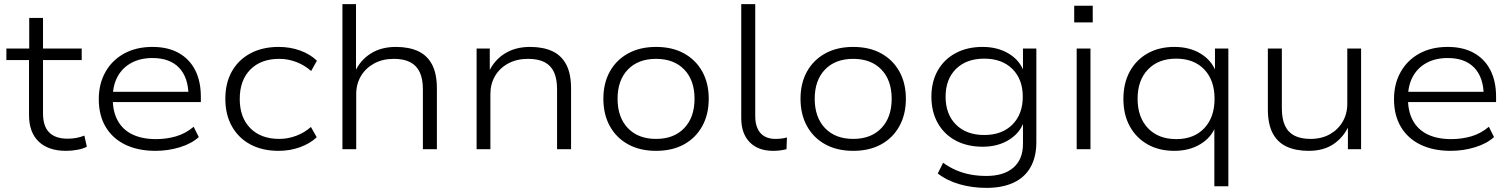

<svg xmlns="http://www.w3.org/2000/svg" viewBox="-20 -725 7347 933"><path d="M301 8Q215 8 168 -37Q121 -82 121 -166V-433H11V-489H122V-638H189V-489H377V-433H189V-174Q189 -112 219 -81.5Q249 -51 309 -51Q332 -51 352 -55Q372 -59 390 -66L402 -12Q386 -3 358 2.5Q330 8 301 8Z M735 8Q652 8 590 -21.5Q528 -51 494 -107.5Q460 -164 460 -243Q460 -318 492.5 -375.5Q525 -433 583.5 -465Q642 -497 721 -497Q796 -497 848.5 -467.5Q901 -438 928.5 -384Q956 -330 956 -255V-229H508V-279H917L896 -262Q895 -349 850 -396Q805 -443 721 -443Q662 -443 618.5 -419.5Q575 -396 551.5 -353Q528 -310 528 -252V-244Q528 -182 552.5 -138Q577 -94 624 -71.5Q671 -49 738 -49Q789 -49 835.5 -62.5Q882 -76 921 -109L946 -59Q911 -27 854 -9.5Q797 8 735 8Z M1334 8Q1255 8 1197 -23Q1139 -54 1107 -111Q1075 -168 1075 -245Q1075 -322 1107 -378.5Q1139 -435 1197.5 -466Q1256 -497 1334 -497Q1390 -497 1438.5 -479.5Q1487 -462 1520 -430L1492 -380Q1459 -409 1419 -424Q1379 -439 1337 -439Q1248 -439 1196.5 -387Q1145 -335 1145 -244Q1145 -154 1196.5 -102Q1248 -50 1337 -50Q1379 -50 1419 -65Q1459 -80 1491 -108L1519 -58Q1486 -27 1437.5 -9.5Q1389 8 1334 8Z M1644 0V-705H1710V-376H1705Q1730 -432 1781 -464.5Q1832 -497 1904 -497Q1967 -497 2011.5 -476.5Q2056 -456 2079.5 -411.5Q2103 -367 2103 -295V0H2035V-291Q2035 -342 2019.5 -374.5Q2004 -407 1973 -423Q1942 -439 1894 -439Q1839 -439 1798 -416.5Q1757 -394 1734 -355.5Q1711 -317 1711 -268V0Z M2296 0V-489H2360V-375H2355Q2381 -432 2432.5 -464.5Q2484 -497 2556 -497Q2619 -497 2663.5 -476.5Q2708 -456 2731.5 -411.5Q2755 -367 2755 -295V0H2687V-291Q2687 -342 2672 -374.5Q2657 -407 2626 -423Q2595 -439 2546 -439Q2491 -439 2449.5 -416.5Q2408 -394 2385.5 -355.5Q2363 -317 2363 -268V0Z M3168 8Q3090 8 3032.5 -23.5Q2975 -55 2943.5 -112Q2912 -169 2912 -245Q2912 -321 2943.5 -377.5Q2975 -434 3032.5 -465.5Q3090 -497 3168 -497Q3247 -497 3304 -465.5Q3361 -434 3392.5 -377.5Q3424 -321 3424 -245Q3424 -169 3392.5 -112Q3361 -55 3304 -23.5Q3247 8 3168 8ZM3168 -50Q3255 -50 3305 -102.5Q3355 -155 3355 -245Q3355 -335 3305 -387Q3255 -439 3168 -439Q3081 -439 3031 -387Q2981 -335 2981 -245Q2981 -155 3031 -102.5Q3081 -50 3168 -50Z M3737 8Q3664 8 3623 -34Q3582 -76 3582 -151V-705H3650V-159Q3650 -125 3661.5 -100Q3673 -75 3695 -62.5Q3717 -50 3748 -50Q3762 -50 3776 -51.5Q3790 -53 3804 -57L3802 0Q3786 4 3770 6Q3754 8 3737 8Z M4126 8Q4048 8 3990.5 -23.5Q3933 -55 3901.5 -112Q3870 -169 3870 -245Q3870 -321 3901.5 -377.5Q3933 -434 3990.5 -465.5Q4048 -497 4126 -497Q4205 -497 4262 -465.5Q4319 -434 4350.5 -377.5Q4382 -321 4382 -245Q4382 -169 4350.5 -112Q4319 -55 4262 -23.5Q4205 8 4126 8ZM4126 -50Q4213 -50 4263 -102.5Q4313 -155 4313 -245Q4313 -335 4263 -387Q4213 -439 4126 -439Q4039 -439 3989 -387Q3939 -335 3939 -245Q3939 -155 3989 -102.5Q4039 -50 4126 -50Z M4773 188Q4705 188 4643.5 170.5Q4582 153 4537 118L4563 66Q4595 89 4628.5 103Q4662 117 4698 123.5Q4734 130 4773 130Q4858 130 4904.5 89.5Q4951 49 4951 -25V-135H4956Q4937 -79 4883 -45.5Q4829 -12 4756 -12Q4680 -12 4624 -42Q4568 -72 4537 -127Q4506 -182 4506 -255Q4506 -328 4537 -382.5Q4568 -437 4624 -467Q4680 -497 4755 -497Q4829 -497 4883.5 -463.5Q4938 -430 4957 -372H4951V-489H5016V-34Q5016 37 4988 87Q4960 137 4905.5 162.5Q4851 188 4773 188ZM4763 -69Q4849 -69 4899.5 -119.5Q4950 -170 4950 -255Q4950 -340 4899.5 -390Q4849 -440 4763 -440Q4676 -440 4625.5 -390Q4575 -340 4575 -255Q4575 -170 4625.5 -119.5Q4676 -69 4763 -69Z M5200 -616V-697H5290V-616ZM5212 0V-489H5279V0Z M5881 180V-114H5888Q5868 -58 5814 -25Q5760 8 5686 8Q5612 8 5556.5 -23.5Q5501 -55 5470 -111.5Q5439 -168 5439 -244Q5439 -321 5470 -377.5Q5501 -434 5556.5 -465.5Q5612 -497 5687 -497Q5761 -497 5815 -464Q5869 -431 5890 -373H5884V-489H5949V180ZM5696 -49Q5782 -49 5832 -102Q5882 -155 5882 -245Q5882 -335 5832 -387.5Q5782 -440 5695 -440Q5609 -440 5558.5 -387.5Q5508 -335 5508 -245Q5508 -155 5558.5 -102Q5609 -49 5696 -49Z M6339 8Q6277 8 6232.5 -12.5Q6188 -33 6164.5 -77.5Q6141 -122 6141 -194V-489H6209V-198Q6209 -148 6224 -115Q6239 -82 6270 -66Q6301 -50 6348 -50Q6402 -50 6442 -72.5Q6482 -95 6504.5 -133.5Q6527 -172 6527 -221V-489H6594V0H6530V-115H6535Q6509 -58 6460.5 -25Q6412 8 6339 8Z M7029 8Q6946 8 6884 -21.5Q6822 -51 6788 -107.5Q6754 -164 6754 -243Q6754 -318 6786.5 -375.5Q6819 -433 6877.5 -465Q6936 -497 7015 -497Q7090 -497 7142.5 -467.5Q7195 -438 7222.5 -384Q7250 -330 7250 -255V-229H6802V-279H7211L7190 -262Q7189 -349 7144 -396Q7099 -443 7015 -443Q6956 -443 6912.5 -419.5Q6869 -396 6845.5 -353Q6822 -310 6822 -252V-244Q6822 -182 6846.5 -138Q6871 -94 6918 -71.5Q6965 -49 7032 -49Q7083 -49 7129.5 -62.5Q7176 -76 7215 -109L7240 -59Q7205 -27 7148 -9.5Q7091 8 7029 8Z"/></svg>

Font: Nunito Sans 10pt SemiExpanded Light
Style: Regular
Weight: 300
Width: 6
Designer: Vernon Adams
Foundry: Vernon Adams
Version: Version 3.101;gftools[0.9.27]